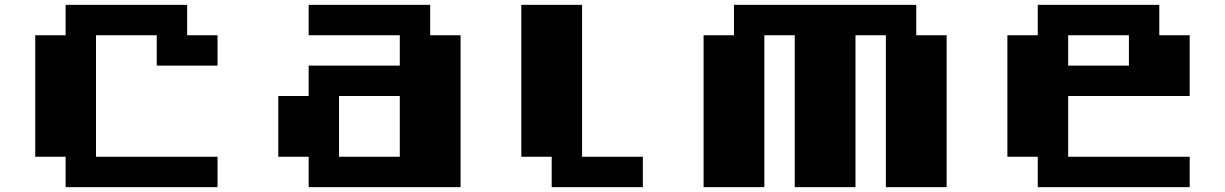

<svg xmlns="http://www.w3.org/2000/svg" viewBox="-20 -770 5040 790"><path d="M250 -750H750V-625H875V-500H625V-625H375V-125H875V0H250V-125H125V-625H250Z M1250 -750H1750V-625H1875V0H1250V-125H1125V-375H1250V-500H1625V-625H1250ZM1375 -375V-125H1625V-375Z M2125 -750H2375V-125H2625V0H2250V-125H2125Z M3000 -750H3750V-625H3875V0H3625V-625H3500V0H3250V-625H3125V0H2875V-625H3000Z M4250 -750H4750V-625H4875V-375H4375V-125H4875V0H4250V-125H4125V-625H4250ZM4375 -625V-500H4625V-625Z"/></svg>

Font: Dogica Pixel
Style: Bold
Weight: 700
Designer: Roberto Mocci
Version: Version 001.000